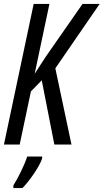

<svg xmlns="http://www.w3.org/2000/svg" viewBox="-20 -734 526 975"><path d="M0 0H80L137 -270L192 -326L256 0H343L261 -387L486 -714H399L211 -444L156 -359L231 -714H151ZM48 207V221H94C128 187 180 113 194 71V61H118C105 103 70 174 48 207Z"/></svg>

Font: Noto Sans ExtraCondensed
Style: Italic
Weight: 400
Width: 2
Italic angle: -12°
Designer: Monotype Design Team
Foundry: Monotype Imaging Inc.
Version: Version 2.013